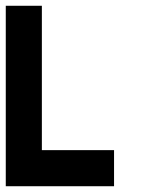

<svg xmlns="http://www.w3.org/2000/svg" viewBox="-20 -645 540 665"><path d="M375 -125V0H0V-625H125V-125Z"/></svg>

Font: Tiny5
Style: Regular
Weight: 400
Designer: Stefan Schmidt
Foundry: Made with Bits'n'Picas by Kreative Software
Version: Version 1.002; ttfautohint (v1.8.4.7-5d5b)